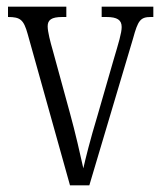

<svg xmlns="http://www.w3.org/2000/svg" viewBox="-20 -556 483 576"><path d="M63 -454 190 0H248L379 -440C394 -495 401 -505 433 -505H440V-536H285V-505H299C332 -505 345 -496 345 -475C345 -457 336 -428 320 -374L273 -211C250 -135 236 -78 230 -51C222 -88 205 -162 190 -216L138 -406C131 -430 123 -461 123 -477C123 -496 134 -505 167 -505H179V-536H4V-505C41 -505 51 -497 63 -454Z"/></svg>

Font: Noto Serif Hebrew ExtraCondensed Light
Style: Regular
Weight: 300
Width: 2
Designer: Monotype Design Team
Foundry: Monotype Imaging Inc.
Version: Version 2.004